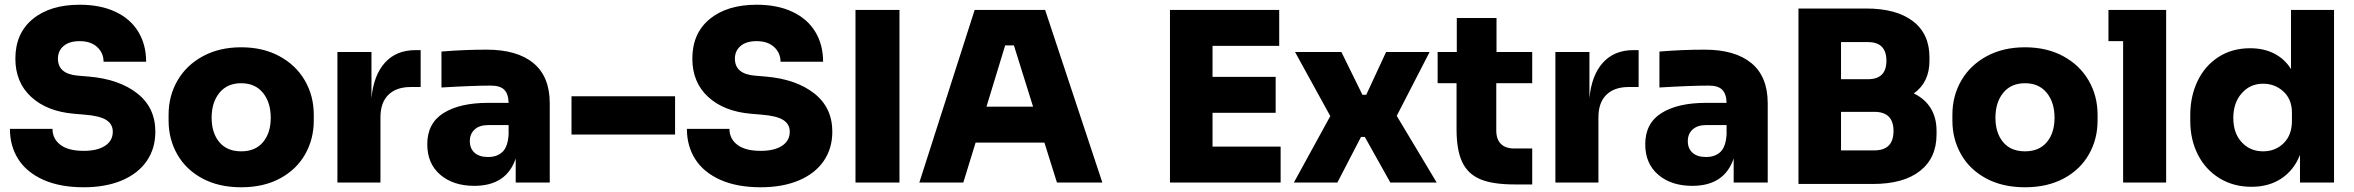

<svg xmlns="http://www.w3.org/2000/svg" viewBox="-20 -772 9957 812"><path d="M22 -227H202Q202 -185 235.5 -159.5Q269 -134 334 -134Q392 -134 424.5 -155.5Q457 -177 457 -215Q457 -247 429.5 -264.5Q402 -282 339 -287L292 -291Q178 -301 111.5 -362.5Q45 -424 45 -524Q45 -631 118.5 -691.5Q192 -752 317 -752Q405 -752 468.5 -722Q532 -692 565 -637.5Q598 -583 598 -511H418Q418 -548 391 -573Q364 -598 317 -598Q273 -598 249 -577.5Q225 -557 225 -524Q225 -459 310 -452L357 -448Q484 -437 560.5 -377Q637 -317 637 -215Q637 -144 600.5 -91Q564 -38 495.5 -9Q427 20 334 20Q234 20 163.5 -11.5Q93 -43 57.5 -98.5Q22 -154 22 -227Z M693 -262V-286Q693 -367 731 -432Q769 -497 838.5 -534.5Q908 -572 1000 -572Q1092 -572 1161.5 -534.5Q1231 -497 1269 -432Q1307 -367 1307 -286V-262Q1307 -184 1270.5 -119.5Q1234 -55 1164.5 -17.5Q1095 20 1000 20Q905 20 835.5 -17.5Q766 -55 729.5 -119.5Q693 -184 693 -262ZM1125 -274Q1125 -339 1092 -379.5Q1059 -420 1000 -420Q941 -420 908 -379.5Q875 -339 875 -274Q875 -210 907.5 -171Q940 -132 1000 -132Q1060 -132 1092.5 -171Q1125 -210 1125 -274Z M1407 -552H1551V-357Q1560 -454 1608 -507Q1656 -560 1737 -560H1759V-404H1717Q1656 -404 1622.5 -371Q1589 -338 1589 -276V0H1407Z M2161 -102Q2122 14 1986 14Q1897 14 1842 -33Q1787 -80 1787 -162Q1787 -251 1856 -294Q1925 -337 2044 -337H2131Q2130 -375 2112.5 -392.5Q2095 -410 2056 -410Q1981 -410 1847 -402V-554Q1943 -562 2038 -562Q2167 -562 2236 -505Q2305 -448 2305 -335V0H2161ZM2044 -108Q2083 -108 2105.5 -130Q2128 -152 2131 -204V-243H2044Q2008 -243 1987.5 -224.5Q1967 -206 1967 -175Q1967 -144 1987 -126Q2007 -108 2044 -108Z M2397 -365H2835V-203H2397Z M2885 -227H3065Q3065 -185 3098.5 -159.5Q3132 -134 3197 -134Q3255 -134 3287.5 -155.5Q3320 -177 3320 -215Q3320 -247 3292.5 -264.5Q3265 -282 3202 -287L3155 -291Q3041 -301 2974.5 -362.5Q2908 -424 2908 -524Q2908 -631 2981.5 -691.5Q3055 -752 3180 -752Q3268 -752 3331.5 -722Q3395 -692 3428 -637.5Q3461 -583 3461 -511H3281Q3281 -548 3254 -573Q3227 -598 3180 -598Q3136 -598 3112 -577.5Q3088 -557 3088 -524Q3088 -459 3173 -452L3220 -448Q3347 -437 3423.5 -377Q3500 -317 3500 -215Q3500 -144 3463.5 -91Q3427 -38 3358.5 -9Q3290 20 3197 20Q3097 20 3026.5 -11.5Q2956 -43 2920.5 -98.5Q2885 -154 2885 -227Z M3598 -730H3784V0H3598Z M4102 -730H4400L4642 0H4450L4397 -169H4106L4054 0H3868ZM4349 -321 4268 -580H4231L4152 -321Z M4928 -730H5390V-578H5108V-447H5375V-295H5108V-152H5396V0H4928Z M5606 -281 5457 -552H5653L5742 -371H5758L5842 -552H6026L5887 -282L6056 0H5860L5752 -193H5736L5636 0H5452Z M6140 -225V-420H6060V-552H6141V-696H6309V-552H6460V-420H6308V-220Q6308 -183 6327.5 -163.5Q6347 -144 6384 -144H6460V8H6385Q6293 8 6240.5 -14Q6188 -36 6164 -86.5Q6140 -137 6140 -225Z M6558 -552H6702V-357Q6711 -454 6759 -507Q6807 -560 6888 -560H6910V-404H6868Q6807 -404 6773.5 -371Q6740 -338 6740 -276V0H6558Z M7312 -102Q7273 14 7137 14Q7048 14 6993 -33Q6938 -80 6938 -162Q6938 -251 7007 -294Q7076 -337 7195 -337H7282Q7281 -375 7263.5 -392.5Q7246 -410 7207 -410Q7132 -410 6998 -402V-554Q7094 -562 7189 -562Q7318 -562 7387 -505Q7456 -448 7456 -335V0H7312ZM7195 -108Q7234 -108 7256.5 -130Q7279 -152 7282 -204V-243H7195Q7159 -243 7138.5 -224.5Q7118 -206 7118 -175Q7118 -144 7138 -126Q7158 -108 7195 -108Z M7586 -736H7872Q8000 -736 8070 -682.5Q8140 -629 8140 -530V-515Q8140 -424 8074 -377Q8170 -329 8170 -218V-204Q8170 -104 8100 -49Q8030 6 7901 6H7586ZM7907 -136Q7988 -136 7988 -218Q7988 -299 7907 -299H7766V-136ZM7880 -437Q7958 -437 7958 -515Q7958 -594 7880 -594H7766V-437Z M8237 -262V-286Q8237 -367 8275 -432Q8313 -497 8382.5 -534.5Q8452 -572 8544 -572Q8636 -572 8705.5 -534.5Q8775 -497 8813 -432Q8851 -367 8851 -286V-262Q8851 -184 8814.5 -119.5Q8778 -55 8708.5 -17.5Q8639 20 8544 20Q8449 20 8379.5 -17.5Q8310 -55 8273.5 -119.5Q8237 -184 8237 -262ZM8669 -274Q8669 -339 8636 -379.5Q8603 -420 8544 -420Q8485 -420 8452 -379.5Q8419 -339 8419 -274Q8419 -210 8451.5 -171Q8484 -132 8544 -132Q8604 -132 8636.5 -171Q8669 -210 8669 -274Z M8959 -598H8897V-730H9141V0H8959Z M9243 -261V-285Q9243 -365 9274 -429.5Q9305 -494 9362.5 -531Q9420 -568 9496 -568Q9554 -568 9598 -545.5Q9642 -523 9669 -480V-730H9851V0H9707V-117Q9682 -53 9629 -17.5Q9576 18 9502 18Q9426 18 9367 -18Q9308 -54 9275.5 -117.5Q9243 -181 9243 -261ZM9673 -261V-295Q9673 -352 9637 -385Q9601 -418 9551 -418Q9496 -418 9460.5 -377.5Q9425 -337 9425 -273Q9425 -209 9460.5 -170.5Q9496 -132 9551 -132Q9603 -132 9638 -166.5Q9673 -201 9673 -261Z"/></svg>

Font: Sora-SIA ExtraBold
Style: Regular
Weight: 800
Designer: Jonathan Barnbrook, Julián Moncada
Foundry: Barnbrook Fonts
Version: Version 2.000